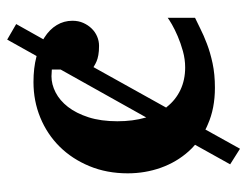

<svg xmlns="http://www.w3.org/2000/svg" viewBox="-98 -516 697 542"><g transform="rotate(-90 251.0 -245.5)"><path d="M101.6 83 57.6 55.2 112.8 -43.9Q103 -52.2 94.7 -61.5Q64 -95.7 48.1 -140.1Q32.2 -184.6 32.2 -233.9Q32.2 -293 52.5 -342Q72.8 -391.1 107.7 -426.3Q142.6 -461.4 189.5 -480.7Q236.3 -500 290 -500Q329.6 -500 361.3 -491.7L363.3 -491.2L409.7 -574.2L453.6 -548.8L410.6 -472.2L415.5 -469.2Q438.5 -454.6 450.7 -434.3Q462.9 -414.1 462.9 -390.1Q462.9 -373 456.8 -359.4Q450.7 -345.7 440.9 -335.7Q431.2 -325.7 418.5 -320.3Q405.8 -314.9 392.1 -314.9Q376.5 -314.9 366 -316.9Q355.5 -318.8 348.1 -322Q340.8 -325.2 335.4 -328.6Q334 -329.6 332 -330.6L217.8 -125.5L219.7 -123.5Q239.3 -98.6 267.6 -85.2Q295.9 -71.8 331.1 -71.8Q354 -71.8 377 -78.1Q399.9 -84.5 419.2 -92.8Q438.5 -101.1 452.4 -109.1Q466.3 -117.2 471.2 -121.1V-43.9Q458.5 -38.1 440.2 -28.8Q421.9 -19.5 397.7 -10.3Q373.5 -1 342.8 5.6Q312 12.2 273.9 12.2Q215.3 12.2 170.4 -7.8Q163.1 -10.7 155.8 -14.6ZM325.2 -448.2Q318.8 -448.2 315.2 -448.7Q311.5 -449.2 306.2 -449.2Q283.2 -449.2 260.5 -437.5Q237.8 -425.8 219.7 -402.6Q201.7 -379.4 190.4 -344.5Q179.2 -309.6 179.2 -263.2Q179.2 -219.2 189.5 -183.6L189.9 -181.6L325.2 -423.3Z"/></g></svg>

Font: Charis SIL
Style: Bold
Weight: 700
Foundry: SIL International
Version: Version 4.112